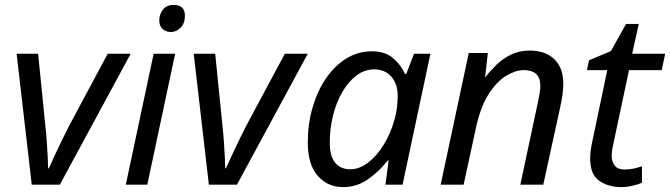

<svg xmlns="http://www.w3.org/2000/svg" viewBox="-20 -756 2743 786"><path d="M110 0 48 -536H136L166 -238Q169 -212 171.5 -177Q174 -142 175.5 -111.5Q177 -81 177 -67H180Q191 -92 206 -124Q221 -156 236.5 -188Q252 -220 263 -241L421 -536H515L225 0Z M680 -625Q659 -625 645.5 -637.5Q632 -650 632 -672Q632 -698 647.5 -717Q663 -736 691 -736Q737 -736 737 -691Q737 -660 719 -642.5Q701 -625 680 -625ZM495 0 609 -536H697L583 0Z M835 0 773 -536H861L891 -238Q894 -212 896.5 -177Q899 -142 900.5 -111.5Q902 -81 902 -67H905Q916 -92 931 -124Q946 -156 961.5 -188Q977 -220 988 -241L1146 -536H1240L950 0Z M1385 10Q1321 10 1280.5 -36.5Q1240 -83 1240 -173Q1240 -248 1259.5 -315.5Q1279 -383 1314 -434.5Q1349 -486 1397 -516Q1445 -546 1503 -546Q1556 -546 1589 -518Q1622 -490 1638 -453H1643L1675 -536H1742L1628 0H1558L1571 -99H1567Q1533 -55 1487 -22.5Q1441 10 1385 10ZM1414 -63Q1451 -63 1486.5 -90Q1522 -117 1550.5 -163Q1579 -209 1595 -266Q1603 -295 1605.5 -319.5Q1608 -344 1608 -365Q1608 -412 1582 -442Q1556 -472 1512 -472Q1473 -472 1440 -447.5Q1407 -423 1382 -380.5Q1357 -338 1343.5 -284Q1330 -230 1330 -171Q1330 -117 1352 -90Q1374 -63 1414 -63Z M1784 0 1899 -539H1977L1966 -440H1967Q1986 -465 2011.5 -490Q2037 -515 2071 -532Q2105 -549 2148 -549Q2213 -549 2249.5 -513.5Q2286 -478 2286 -414Q2286 -391 2282.5 -367Q2279 -343 2275 -325L2204 0H2110L2182 -337Q2187 -360 2189.5 -375.5Q2192 -391 2192 -405Q2192 -469 2124 -469Q2091 -469 2052.5 -446Q2014 -423 1980.5 -371Q1947 -319 1928 -231L1878 0Z M2524 10Q2470 10 2433 -16Q2396 -42 2396 -107Q2396 -139 2405 -178L2466 -469H2383L2391 -509L2481 -547L2543 -658H2595L2568 -536H2703L2689 -469H2555L2493 -177Q2490 -164 2487 -147.5Q2484 -131 2484 -117Q2484 -94 2496.5 -78Q2509 -62 2537 -62Q2555 -62 2572 -65.5Q2589 -69 2608 -75V-8Q2596 -2 2571 4Q2546 10 2524 10Z"/></svg>

Font: Noto IKEA Latin
Style: Italic
Weight: 400
Italic angle: -12°
Designer: Monotype Design Team
Foundry: Monotype Imaging Inc.
Version: Version 1.0